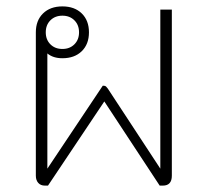

<svg xmlns="http://www.w3.org/2000/svg" viewBox="-20 -580 649 600"><path d="M517 -550V-31Q517 0 489 0H479L306 -263L130 0H120Q107 0 99.5 -8.5Q92 -17 92 -31V-479Q92 -516 114.5 -538Q137 -560 175 -560Q213 -560 235.5 -538Q258 -516 258 -479Q258 -442 235.5 -420Q213 -398 175 -398Q146 -398 128 -413V-53L301 -312H305Q309 -312 311.5 -309.5Q314 -307 317 -303L481 -53V-550ZM123 -479Q123 -456 137.5 -441.5Q152 -427 175 -427Q198 -427 212.5 -441.5Q227 -456 227 -479Q227 -502 212.5 -516.5Q198 -531 175 -531Q152 -531 137.5 -516.5Q123 -502 123 -479Z"/></svg>

Font: Bai Jamjuree ExtraLight
Style: Regular
Weight: 275
Designer: Katatrad Aksorn Co.,Ltd.
Foundry: Cadson Demak Co.,Ltd.
Version: Version 1.000; ttfautohint (v1.6)